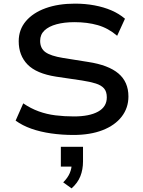

<svg xmlns="http://www.w3.org/2000/svg" viewBox="-20 -734 785 1057"><path d="M384 9Q321 9 261.5 0.5Q202 -8 152.5 -25.5Q103 -43 66 -70L108 -165Q149 -137 193 -121Q237 -105 285.5 -99Q334 -93 387 -93Q472 -93 520 -119.5Q568 -146 568 -198Q568 -230 552.5 -247.5Q537 -265 506.5 -274.5Q476 -284 431 -291L289 -312Q180 -329 131.5 -379Q83 -429 83 -507Q83 -571 122.5 -617.5Q162 -664 231.5 -689Q301 -714 393 -714Q449 -714 500 -704.5Q551 -695 593 -677Q635 -659 668 -631L625 -537Q576 -579 518.5 -595.5Q461 -612 390 -612Q334 -612 291.5 -600.5Q249 -589 225 -566.5Q201 -544 201 -509Q201 -468 230 -447Q259 -426 327 -415L465 -393Q577 -376 632 -329.5Q687 -283 687 -203Q687 -140 650 -92Q613 -44 545 -17.5Q477 9 384 9ZM374 303 328 270Q353 245 364 219Q375 193 375 166L397 183H315V74H437V155Q437 199 422.5 236Q408 273 374 303Z"/></svg>

Font: Nunito Sans 7pt SemiExpanded SemiBold
Style: Regular
Weight: 600
Width: 6
Designer: Vernon Adams
Foundry: Vernon Adams
Version: Version 3.101;gftools[0.9.27]